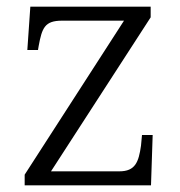

<svg xmlns="http://www.w3.org/2000/svg" viewBox="-20 -556 541 576"><path d="M54 0H433L438 -151H406L403 -119C396 -70 386 -42 338 -42H133L432 -504V-536H71L62 -406H94L96 -418C106 -472 114 -494 166 -494H352L54 -32Z"/></svg>

Font: Noto Serif Bengali Light
Style: Regular
Weight: 300
Designer: Juan Bruce, Universal Thirst, Indian Type Foundry and the Monotype Design Team.
Foundry: Monotype Imaging Inc.
Version: Version 2.003